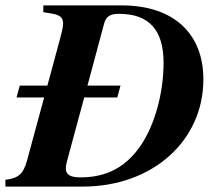

<svg xmlns="http://www.w3.org/2000/svg" viewBox="-51 -689 793 709"><path d="M109 -669V-644L140 -639C168 -634 182 -626 182 -602C182 -592 179 -576 170 -543L124 -373H22L10 -329H112L49 -97C35 -46 17 -31 -31 -25V0H255C511 0 700 -168 700 -396C700 -567 588 -669 399 -669ZM260 -329H382L394 -373H272L333 -600C340 -628 355 -638 388 -638C499 -638 553 -579 553 -457C553 -346 521 -229 469 -152C414 -72 343 -34 246 -34C208 -34 192 -44 192 -68C192 -80 197 -95 204 -122Z"/></svg>

Font: STIXGeneral
Style: Bold Italic
Weight: 700
Italic angle: -16.33°
Designer: MicroPress Inc., with final additions and corrections provided by Coen Hoffman, Elsevier (retired)
Version: Version 1.1.0